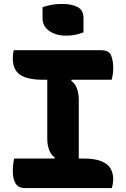

<svg xmlns="http://www.w3.org/2000/svg" viewBox="-20 -955 640 975"><path d="M380 -122H248L258 -156Q240 -167 230 -192.5Q220 -218 220 -252Q220 -293 220 -333.5Q220 -374 220 -415Q220 -456 220 -496.5Q220 -537 220 -578H352L342 -544Q360 -533 370 -507.5Q380 -482 380 -448Q380 -407 380 -366.5Q380 -326 380 -285Q380 -244 380 -203.5Q380 -163 380 -122ZM548 0H107Q90 0 78 -6Q66 -12 59 -23.5Q52 -35 48.5 -51Q45 -67 45 -88Q45 -100 46 -111Q47 -122 48.5 -132.5Q50 -143 52 -150H402Q462 -150 495.5 -136Q529 -122 542 -98Q555 -74 555 -45Q555 -37 554 -29.5Q553 -22 551.5 -14.5Q550 -7 548 0ZM50 -700H493Q534 -700 544.5 -673Q555 -646 555 -608Q555 -601 554.5 -594Q554 -587 553 -579.5Q552 -572 550.5 -565Q549 -558 547 -550H199Q120 -550 82.5 -575Q45 -600 45 -658Q45 -664 45.5 -670Q46 -676 46.5 -681.5Q47 -687 48 -692Q49 -697 50 -700ZM196 -918Q205 -922 217 -925Q229 -928 242 -930.5Q255 -933 269 -934Q283 -935 296 -935Q343 -935 373.5 -919.5Q404 -904 404 -863V-791Q395 -787 384.5 -784Q374 -781 362.5 -778.5Q351 -776 339.5 -775Q328 -774 316 -774Q264 -774 230 -798Q196 -822 196 -862Z"/></svg>

Font: Recursive Monospace Casual ExtraBold
Style: Regular
Weight: 800
Version: Version 1.047